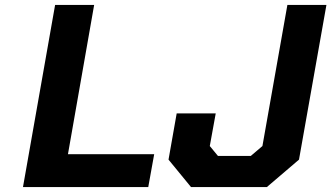

<svg xmlns="http://www.w3.org/2000/svg" viewBox="-20 -757 1341 777"><path d="M753 0 662 -111 695 -298H853L829 -166L862 -126H995L1042 -166L1143 -737H1301L1190 -111L1060 0ZM73 0 203 -737H361L255 -133H604L580 0Z"/></svg>

Font: Tomorrow SemiBold
Style: Italic
Weight: 600
Italic angle: -10°
Designer: Tony de Marco, Monica Rizzolli
Foundry: Just in Type
Version: Version 2.002